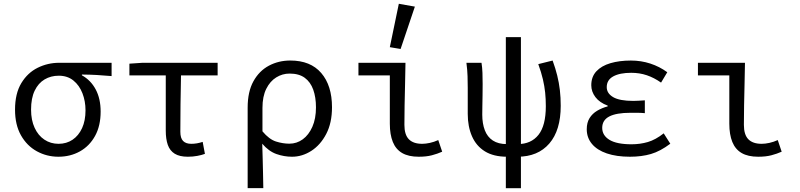

<svg xmlns="http://www.w3.org/2000/svg" viewBox="-20 -819 4240 1018"><path d="M289.6 12Q228 12 175.4 -16.9Q122.8 -45.7 91.2 -101.5Q59.7 -157.2 59.7 -237.7Q59.7 -323 93 -378.2Q126.3 -433.3 179.8 -459.7Q233.3 -486.1 293.8 -486.1H571.7V-415.6Q529.8 -419.4 492.9 -421.4Q456 -423.5 414.2 -423.8V-419.8Q461.2 -393.9 487.4 -344.8Q513.6 -295.8 513.6 -227.4Q513.6 -151.7 484 -98.2Q454.4 -44.6 403.6 -16.3Q352.9 12 289.6 12ZM290.3 -56.5Q332.5 -56.5 364.7 -78.1Q396.9 -99.8 415.2 -139.6Q433.4 -179.4 433.4 -234Q433.4 -282.6 417.1 -324.6Q400.7 -366.6 369.2 -392.1Q337.6 -417.6 291.6 -417.6Q249.7 -417.6 216.4 -397.9Q183.1 -378.2 163.9 -338.3Q144.7 -298.4 144.7 -237.7Q144.7 -182 163.6 -141.3Q182.4 -100.5 215.5 -78.5Q248.5 -56.5 290.3 -56.5Z M976 12Q932.5 12 906.6 -3.8Q880.8 -19.7 869.8 -50.6Q858.9 -81.5 858.9 -126.6V-419.1H666.1V-481.4L735.8 -486.1H1133.9V-419.1H939.7Q937.9 -341.7 937.1 -266.1Q936.2 -190.5 936.2 -120.6Q936.2 -86.4 950.8 -71.5Q965.4 -56.5 994.2 -56.5Q1008.9 -56.5 1023.9 -59Q1038.9 -61.6 1054.6 -66.7L1066.5 -3.2Q1049.8 3.1 1026.2 7.5Q1002.6 12 976 12Z M1293.1 178.5V-248.2Q1293.1 -332.9 1323.7 -388.1Q1354.3 -443.3 1405.7 -470.7Q1457.2 -498.1 1519.1 -498.1Q1626.4 -498.1 1683.3 -431.8Q1740.3 -365.5 1740.3 -250.4Q1740.3 -167.6 1709.8 -109Q1679.3 -50.4 1630.8 -19.2Q1582.3 12 1528.3 12Q1486.3 12 1445.7 -2.3Q1405.1 -16.6 1370.4 -57Q1371.8 -13.4 1372.8 24.1Q1373.9 61.5 1374.6 98.6Q1375.3 135.7 1376.1 178.5ZM1514.1 -57.2Q1553.4 -57.2 1585.2 -80.3Q1616.9 -103.3 1636.1 -146.5Q1655.3 -189.7 1655.3 -249.7Q1655.3 -303.3 1640.8 -343.7Q1626.3 -384 1595.8 -406.5Q1565.2 -428.9 1515.6 -428.9Q1477.3 -428.9 1444.6 -408.6Q1411.9 -388.4 1391.8 -348.1Q1371.6 -307.9 1371.6 -246.9V-122.6Q1407.1 -80.2 1443.3 -68.7Q1479.6 -57.2 1514.1 -57.2Z M2200.1 12Q2146.1 12 2112.4 -7.6Q2078.7 -27.2 2062.8 -66.4Q2046.9 -105.6 2046.9 -163V-419.1H1880.5V-486.1H2129.9Q2129.1 -431.7 2127.7 -373.9Q2126.3 -316 2125.2 -260.7Q2124.2 -205.5 2124.2 -157Q2124.2 -104.5 2147.9 -80.5Q2171.5 -56.5 2218.3 -56.5Q2236.7 -56.5 2259 -61.3Q2281.3 -66.1 2303.7 -76.3L2324.5 -14.7Q2299.5 -3.5 2269.9 4.3Q2240.2 12 2200.1 12ZM2104 -559.3 2046.9 -568.9 2094.6 -799 2179.7 -783.9Z M2669 12Q2597 12 2551 -16.5Q2505 -45 2482.5 -96.5Q2460 -148 2460 -215V-353Q2460 -382 2459 -415Q2458 -448 2453 -486H2533Q2537 -461 2538 -433Q2539 -405 2539 -373Q2539 -345 2538.5 -313.5Q2538 -282 2537.5 -255Q2537 -228 2537 -211Q2537 -164 2550.5 -128.5Q2564 -93 2593 -74Q2622 -55 2667 -55ZM2724 12 2725 -55Q2796 -55 2835 -104Q2874 -153 2874 -256Q2874 -294 2870.5 -328Q2867 -362 2858.5 -398.5Q2850 -435 2834 -479L2910 -498Q2925 -457 2934.5 -418.5Q2944 -380 2948.5 -341Q2953 -302 2953 -258Q2953 -128 2892.5 -58Q2832 12 2724 12ZM2662 179V-622H2742V179Z M3320 12Q3249 12 3197.5 -5.5Q3146 -23 3118.5 -56Q3091 -89 3091 -134Q3091 -169 3106 -193Q3121 -217 3146.5 -232Q3172 -247 3202 -255V-259Q3159 -275 3137 -304Q3115 -333 3115 -367Q3115 -412 3142 -441Q3169 -470 3216.5 -484Q3264 -498 3325 -498Q3379 -498 3428 -482Q3477 -466 3518 -436L3485 -381Q3448 -407 3409.5 -420Q3371 -433 3327 -433Q3266 -433 3231.5 -414Q3197 -395 3197 -357Q3197 -324 3231 -304Q3265 -284 3338 -284Q3352 -284 3366.5 -285Q3381 -286 3399 -287V-219Q3378 -221 3359.5 -221Q3341 -221 3323 -221Q3248 -221 3210.5 -201.5Q3173 -182 3173 -141Q3173 -101 3211.5 -77.5Q3250 -54 3329 -54Q3374 -54 3415 -66Q3456 -78 3499 -112L3534 -57Q3481 -17 3431.5 -2.5Q3382 12 3320 12Z M4000.1 12Q3946.1 12 3912.4 -7.6Q3878.7 -27.2 3862.8 -66.4Q3846.9 -105.6 3846.9 -163V-419.1H3680.5V-486.1H3929.9Q3929.1 -431.7 3927.7 -373.9Q3926.3 -316 3925.2 -260.7Q3924.2 -205.5 3924.2 -157Q3924.2 -104.5 3947.9 -80.5Q3971.5 -56.5 4018.3 -56.5Q4036.7 -56.5 4059 -61.3Q4081.3 -66.1 4103.7 -76.3L4124.5 -14.7Q4099.5 -3.5 4069.9 4.3Q4040.2 12 4000.1 12Z"/></svg>

Font: Source Code Pro ExtraLight
Style: Regular
Weight: 200
Monospace: yes
Designer: Paul D. Hunt, Teo Tuominen
Foundry: Adobe
Version: Version 1.026;hotconv 1.1.0;makeotfexe 2.6.0